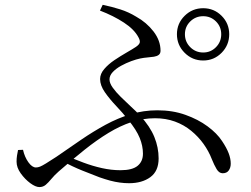

<svg xmlns="http://www.w3.org/2000/svg" viewBox="-20 -766 1040 795"><path d="M712.6 -624.2Q712.6 -669 744.5 -700.5Q776.4 -732 821.3 -732Q866.1 -732 897.6 -700.5Q929.1 -669 929.1 -624.2Q929.1 -579.3 897.6 -547.4Q866.1 -515.5 821.3 -515.5Q776.4 -515.5 744.5 -547.4Q712.6 -579.3 712.6 -624.2ZM745.7 -624.2Q745.7 -592.8 767.8 -570.7Q789.9 -548.6 821.3 -548.6Q852.6 -548.6 874.3 -570.7Q896 -592.8 896 -624.2Q896 -655.5 874.3 -677.2Q852.6 -698.9 821.3 -698.9Q789.9 -698.9 767.8 -677.2Q745.7 -655.5 745.7 -624.2ZM393.9 -722.2 405.2 -746.1Q443.1 -738.2 477.8 -727.2Q512.5 -716.2 543.8 -697Q586.8 -673.2 615.8 -635.6Q644.7 -597.9 644.7 -555.9Q644.7 -544.4 637.2 -538.7Q629.8 -533.1 617.6 -531.2Q605.4 -529.3 590.4 -528.1Q575.4 -526.9 560.5 -523.8Q544.7 -520.6 523.3 -512.8Q501.8 -504.9 481.1 -493.5Q460.4 -482 446.9 -467.7Q433.4 -453.3 433.4 -437.1Q433.4 -421.9 446.6 -403.3Q459.8 -384.7 480.3 -364.6Q500.7 -344.5 522.2 -324.6Q543.8 -304.8 559.7 -288Q601.5 -242.2 619.1 -198.8Q636.8 -155.4 636.8 -109.9Q636.8 -57.5 602.5 -32.5Q568.2 -7.4 514.4 -7.4Q495.3 -7.4 475.7 -10.1Q456.2 -12.7 435.7 -18.2Q415.2 -23.8 392.1 -31.8Q359.1 -44.3 320 -60.1Q280.8 -75.8 237.5 -99.2L254.4 -121.2Q287.7 -106.9 325.3 -92.8Q362.9 -78.7 402.1 -69.9Q441.2 -61.2 478.9 -61.2Q527.8 -61.2 549.8 -79.4Q571.9 -97.6 571.9 -129.7Q571.9 -161.7 558.5 -194.8Q545.2 -227.8 510.7 -270.1Q488.6 -298.3 461.5 -326.8Q434.3 -355.3 414.4 -383.8Q394.5 -412.3 394.5 -438.7Q394.5 -460.4 411.8 -480.4Q429 -500.4 454 -517.2Q479.1 -534 503.4 -548Q527.8 -562 542.8 -571.9Q556.8 -581.5 558.7 -589.9Q560.6 -598.4 553.2 -611.7Q536 -644.4 493.2 -672.4Q450.3 -700.5 393.9 -722.2ZM75.3 -145.7Q81.9 -116.1 97.4 -94.3Q112.9 -72.6 128.7 -72.6Q136.9 -72.6 145.8 -76.1Q154.7 -79.7 170.5 -89.4Q186.4 -99.2 213.5 -116.8Q266 -153.3 316.3 -187.6Q366.7 -222 417.1 -249.4Q467.5 -276.8 520.7 -293.1Q573.8 -309.3 631.7 -309.3Q695.1 -309.3 747.7 -290.5Q800.3 -271.8 839.4 -242.9Q878.6 -214 899.3 -182.2Q918.5 -153.6 926.9 -131.2Q935.4 -108.9 935.4 -88.2Q935.4 -72 927.2 -60.3Q919.1 -48.6 902 -48.6Q887.2 -48.6 876.9 -65.8Q866.7 -82.9 857.4 -106.2Q844.4 -139.9 822.9 -170Q801.3 -200.2 771.6 -224.5Q741.9 -248.9 704.3 -262.7Q666.8 -276.4 621.9 -276.4Q571.9 -276.4 524.4 -260.5Q476.9 -244.7 429.1 -215.6Q381.3 -186.6 330.3 -146Q279.4 -105.4 222.9 -56Q204.7 -39.8 192.6 -25Q180.5 -10.3 169.4 -0.8Q158.3 8.6 143.2 8.6Q127.3 8.6 105.3 -7.6Q83.3 -23.9 65.9 -48.1Q48.6 -72.3 48.6 -96.6Q48.6 -109.7 50.4 -121.6Q52.3 -133.5 54.7 -144.9Z"/></svg>

Font: Noto Serif TC
Style: Regular
Weight: 200
Designer: Ryoko NISHIZUKA 西塚涼子 (kana & ideographs); Frank Grießhammer (Latin, Greek & Cyrillic); Wenlong ZHANG 张文龙 (bopomofo); San
Foundry: Adobe
Version: Version 2.001;hotconv 1.1.0;makeotfexe 2.6.0